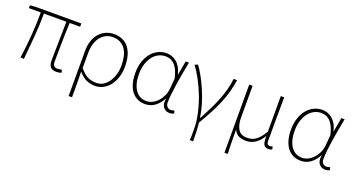

<svg xmlns="http://www.w3.org/2000/svg" viewBox="-48 -1131 3531 1919"><g transform="rotate(20 1717.0 -171.0)"><path d="M503 13Q461 13 441 -8.5Q421 -30 421 -81Q421 -108 422 -156.5Q423 -205 424 -262.5Q425 -320 426 -380.5Q427 -441 428 -492H189Q189 -367 178 -240.5Q167 -114 156 2L119 0Q136 -116 146 -243Q156 -370 156 -492H29V-522L101 -527H574V-492H463Q460 -439 458.5 -377.5Q457 -316 456 -257.5Q455 -199 454.5 -150.5Q454 -102 454 -75Q454 -20 505 -20Q512 -20 522.5 -21.5Q533 -23 550 -26L557 4Q545 8 532.5 10.5Q520 13 503 13Z M703 -283Q703 -346 720.5 -394.5Q738 -443 768 -475Q798 -507 837.5 -523.5Q877 -540 920 -540Q973 -540 1013 -521Q1053 -502 1079.5 -466.5Q1106 -431 1119 -381.5Q1132 -332 1132 -271Q1132 -204 1113.5 -151Q1095 -98 1065 -61.5Q1035 -25 996 -6Q957 13 916 13Q866 13 822.5 -6Q779 -25 737 -75Q738 -35 738.5 -2.5Q739 30 739 61.5Q739 93 739 125.5Q739 158 739 198H703ZM918 -20Q955 -20 987 -38.5Q1019 -57 1043 -90.5Q1067 -124 1081 -170Q1095 -216 1095 -271Q1095 -321 1085 -364.5Q1075 -408 1053.5 -439.5Q1032 -471 998.5 -489Q965 -507 918 -507Q883 -507 851 -493Q819 -479 794 -450Q769 -421 754 -376Q739 -331 739 -268V-113Q763 -84 785.5 -65.5Q808 -47 830.5 -37Q853 -27 875 -23.5Q897 -20 918 -20Z M1446 13Q1403 13 1367 -3.5Q1331 -20 1305 -52.5Q1279 -85 1264.5 -134Q1250 -183 1250 -249Q1250 -318 1269 -372.5Q1288 -427 1319.5 -464Q1351 -501 1392.5 -520.5Q1434 -540 1479 -540Q1506 -540 1533 -531Q1560 -522 1584 -502.5Q1608 -483 1626.5 -452Q1645 -421 1655 -376H1657L1684 -527H1719Q1708 -470 1696.5 -408Q1685 -346 1676 -286.5Q1667 -227 1661 -173.5Q1655 -120 1655 -79Q1655 -53 1670.5 -36.5Q1686 -20 1708 -20Q1718 -20 1728 -22.5Q1738 -25 1746 -28L1754 2Q1746 6 1734 9.5Q1722 13 1705 13Q1665 13 1640.5 -18Q1616 -49 1627 -109H1624Q1557 13 1446 13ZM1449 -20Q1482 -20 1513 -36Q1544 -52 1569 -79.5Q1594 -107 1610.5 -144Q1627 -181 1630 -222L1639 -328Q1626 -387 1607 -422.5Q1588 -458 1566 -476.5Q1544 -495 1521 -501Q1498 -507 1478 -507Q1441 -507 1406.5 -490Q1372 -473 1346 -440Q1320 -407 1304 -359Q1288 -311 1288 -249Q1288 -197 1299 -154.5Q1310 -112 1330.5 -82Q1351 -52 1381 -36Q1411 -20 1449 -20Z M1992 198Q1993 179 1993.5 164.5Q1994 150 1994 136.5Q1994 123 1994 109.5Q1994 96 1994 78Q1994 0 1974.5 -86.5Q1955 -173 1923.5 -255Q1892 -337 1853.5 -408Q1815 -479 1778 -526L1811 -540Q1841 -499 1872.5 -442Q1904 -385 1932 -319.5Q1960 -254 1981 -184Q2002 -114 2011 -48H2016Q2046 -105 2075.5 -164Q2105 -223 2129.5 -283Q2154 -343 2171 -404.5Q2188 -466 2194 -527H2231Q2221 -460 2204.5 -399Q2188 -338 2162 -275Q2136 -212 2100.5 -144.5Q2065 -77 2018 2Q2023 47 2025 99Q2027 151 2027 198H1992Z M2360 -527H2396V-192Q2396 -112 2424.5 -66Q2453 -20 2518 -20Q2539 -20 2560.5 -24Q2582 -28 2603.5 -41.5Q2625 -55 2648 -80Q2671 -105 2696 -148V-527H2732Q2731 -407 2730.5 -292.5Q2730 -178 2730 -59Q2730 -39 2738.5 -29.5Q2747 -20 2761 -20Q2769 -20 2775 -21.5Q2781 -23 2792 -26L2798 4Q2790 8 2780.5 10.5Q2771 13 2758 13Q2721 13 2708 -13.5Q2695 -40 2697 -101H2695Q2659 -41 2615 -14Q2571 13 2522 13Q2479 13 2446.5 -0.5Q2414 -14 2391 -58Q2391 -11 2391 22Q2391 55 2391.5 83Q2392 111 2393 137.5Q2394 164 2396 198H2360Z M3102 13Q3059 13 3023 -3.5Q2987 -20 2961 -52.5Q2935 -85 2920.5 -134Q2906 -183 2906 -249Q2906 -318 2925 -372.5Q2944 -427 2975.5 -464Q3007 -501 3048.5 -520.5Q3090 -540 3135 -540Q3162 -540 3189 -531Q3216 -522 3240 -502.5Q3264 -483 3282.5 -452Q3301 -421 3311 -376H3313L3340 -527H3375Q3364 -470 3352.5 -408Q3341 -346 3332 -286.5Q3323 -227 3317 -173.5Q3311 -120 3311 -79Q3311 -53 3326.5 -36.5Q3342 -20 3364 -20Q3374 -20 3384 -22.5Q3394 -25 3402 -28L3410 2Q3402 6 3390 9.5Q3378 13 3361 13Q3321 13 3296.5 -18Q3272 -49 3283 -109H3280Q3213 13 3102 13ZM3105 -20Q3138 -20 3169 -36Q3200 -52 3225 -79.5Q3250 -107 3266.5 -144Q3283 -181 3286 -222L3295 -328Q3282 -387 3263 -422.5Q3244 -458 3222 -476.5Q3200 -495 3177 -501Q3154 -507 3134 -507Q3097 -507 3062.5 -490Q3028 -473 3002 -440Q2976 -407 2960 -359Q2944 -311 2944 -249Q2944 -197 2955 -154.5Q2966 -112 2986.5 -82Q3007 -52 3037 -36Q3067 -20 3105 -20Z"/></g></svg>

Font: SpoqaHanSansJP-Thin
Style: Regular
Weight: 250
Designer: [Source Han Sans]
Ryoko NISHIZUKA  (kana & ideographs); Paul D. Hunt (Latin, Greek & Cyrillic); Wenlong ZHANG  (bopomofo
Foundry: Spoqa (http://bi.spoqa.com)
Version: Version 1.002.20150607